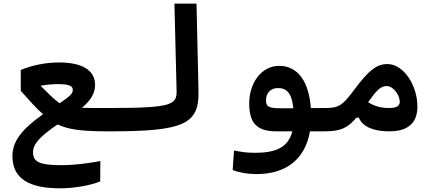

<svg xmlns="http://www.w3.org/2000/svg" viewBox="-20 -713 2384 1048"><path d="M308.1 314.9C387.2 314.9 475.1 298.3 526.9 277.3L527.8 166C481 175.3 395 188.5 314.9 188.5C192.4 188.5 160.2 169.4 160.2 117.7C160.2 73.2 197.8 31.7 294.4 -33.7C359.4 -2.9 439 3.9 579.1 3.9C631.8 3.9 644.5 -12.7 644.5 -62C644.5 -104 638.2 -123.5 586.9 -123.5C578.6 -123.5 570.3 -123.5 562.5 -123.5C507.8 -123.5 463.4 -123.5 427.2 -124.5C475.1 -165 499 -203.6 499 -249.5C499 -326.2 434.1 -372.1 301.8 -372.1C224.1 -372.1 149.9 -354.5 93.3 -331.1V-217.3C148.4 -155.3 174.3 -126 214.8 -89.4C101.6 -9.3 47.9 56.2 47.9 139.2C47.9 262.7 139.6 314.9 308.1 314.9ZM305.2 -149.4C272 -173.8 251 -195.3 201.2 -245.1C232.4 -250.5 266.1 -253.9 296.4 -253.9C363.8 -253.9 377.4 -241.2 377.4 -221.2C377.4 -202.6 360.8 -186.5 305.2 -149.4Z M580.1 3.9C981.9 3.9 1067.9 -34.2 1063.5 -215.8L1052.7 -693.4H932.1L943.8 -219.7C945.8 -143.1 924.3 -123.5 585.9 -123.5C566.4 -123.5 551.8 -109.9 551.8 -63C551.8 -16.1 561 3.9 580.1 3.9Z M1379.9 237.3C1544.4 237.3 1646 153.3 1671.9 3.9H1752.9C1782.2 3.9 1799.3 -19 1799.3 -59.6C1799.3 -100.6 1787.6 -123.5 1757.8 -123.5L1676.8 -123C1666.5 -264.6 1607.9 -353.5 1503.9 -353.5C1405.8 -353.5 1340.3 -258.3 1340.3 -149.9C1340.3 -47.9 1375 3.9 1488.8 3.9H1575.7C1552.7 93.3 1483.4 121.1 1371.1 121.1C1327.1 121.1 1295.4 116.2 1257.3 108.4L1250 214.8C1283.7 229 1333.5 237.3 1379.9 237.3ZM1581.1 -122.1C1566.4 -122.1 1552.2 -122.1 1537.1 -122.1C1528.3 -122.1 1519.5 -122.1 1510.3 -122.1C1444.3 -122.1 1432.1 -132.3 1432.1 -166C1432.1 -204.6 1456.1 -232.4 1497.6 -232.4C1545.4 -232.4 1573.2 -203.1 1581.1 -122.1Z M1749 3.9C1838.4 3.9 1876 -12.7 1925.3 -70.8H1938.5C1960.9 -17.1 2026.4 3.9 2105 3.9C2199.2 3.9 2258.3 -35.2 2258.3 -131.3C2258.3 -247.6 2183.1 -363.3 2094.7 -363.3C2036.1 -363.3 1992.7 -329.6 1915 -225.1C1850.1 -137.2 1828.1 -123.5 1757.8 -123.5C1734.9 -123.5 1723.6 -94.2 1723.6 -62C1723.6 -18.6 1731.4 3.9 1749 3.9ZM1989.3 -155.3C2033.7 -217.8 2057.1 -243.2 2089.8 -243.2C2127.9 -243.2 2162.1 -193.8 2162.1 -157.2C2162.1 -134.3 2143.1 -123.5 2105.5 -123.5C2057.1 -123.5 2024.4 -133.3 1989.3 -155.3Z"/></svg>

Font: Cascadia Code NF SemiBold
Style: Regular
Weight: 600
Monospace: yes
Designer: Aaron Bell
Foundry: Saja Typeworks
Version: Version 2404.023